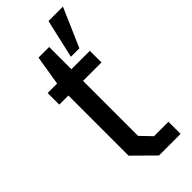

<svg xmlns="http://www.w3.org/2000/svg" viewBox="-239 -777 817 817"><g transform="rotate(-45 169.5 -368.5)"><path d="M212 -562 252 -737H339L263 -562ZM180 0 88 -91V-453H33V-523H90L112 -657H176V-523H287V-453H176V-122L223 -73H310V0Z"/></g></svg>

Font: Tomorrow
Style: Regular
Weight: 400
Designer: Tony de Marco, Monica Rizzolli
Foundry: Just in Type
Version: Version 2.002